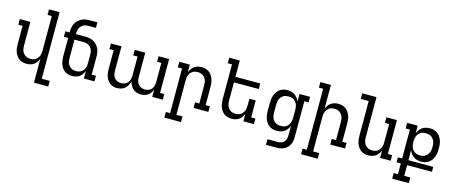

<svg xmlns="http://www.w3.org/2000/svg" viewBox="-50 -1481 5801 2442"><g transform="rotate(15 2850.0 -260.0)"><path d="M422 215V-100Q413 -76 398.5 -55Q384 -34 363 -19.5Q342 -5 317.5 1.5Q293 8 267 8Q241 8 215 1Q189 -6 168 -21.5Q147 -37 132.5 -59.5Q118 -82 109.5 -106.5Q101 -131 98 -157.5Q95 -184 95 -210V-446H39V-520H178V-210Q178 -192 180 -174Q182 -156 188.5 -139.5Q195 -123 206 -108.5Q217 -94 232 -84Q247 -74 264.5 -70Q282 -66 300 -66Q318 -66 335.5 -70Q353 -74 368 -84Q383 -94 394 -108.5Q405 -123 411.5 -139.5Q418 -156 420 -174Q422 -192 422 -210V-662H366V-735H505V141H610V215Z M867 8Q841 8 815 1Q789 -6 768 -21.5Q747 -37 732.5 -59.5Q718 -82 709.5 -106.5Q701 -131 698 -157.5Q695 -184 695 -210V-447H639V-520H695V-525Q695 -553 699.5 -580.5Q704 -608 716 -633Q728 -658 748 -678.5Q768 -699 792.5 -712Q817 -725 844.5 -730Q872 -735 900 -735H1003V-662H900Q883 -662 865.5 -658Q848 -654 833.5 -645Q819 -636 807.5 -622.5Q796 -609 789.5 -593Q783 -577 780.5 -559.5Q778 -542 778 -525V-520H900Q928 -520 955.5 -515Q983 -510 1007.5 -497Q1032 -484 1052 -463.5Q1072 -443 1084 -418Q1096 -393 1100.5 -365.5Q1105 -338 1105 -310V-74H1161V0H1022V-100Q1013 -76 998.5 -55Q984 -34 963 -19.5Q942 -5 917.5 1.5Q893 8 867 8ZM900 -66Q918 -66 935.5 -70Q953 -74 968 -84Q983 -94 994 -108.5Q1005 -123 1011.5 -139.5Q1018 -156 1020 -174Q1022 -192 1022 -210V-310Q1022 -327 1019.5 -344.5Q1017 -362 1010.5 -378Q1004 -394 992.5 -407.5Q981 -421 966.5 -430Q952 -439 934.5 -443Q917 -447 900 -447H778V-210Q778 -192 780 -174Q782 -156 788.5 -139.5Q795 -123 806 -108.5Q817 -94 832 -84Q847 -74 864.5 -70Q882 -66 900 -66Z M1460 8Q1435 8 1410.5 1.5Q1386 -5 1366 -20Q1346 -35 1331.5 -56Q1317 -77 1309 -100.5Q1301 -124 1298 -149Q1295 -174 1295 -199V-446H1239V-520H1378V-199Q1378 -174 1383.5 -149Q1389 -124 1404.5 -104.5Q1420 -85 1444 -75.5Q1468 -66 1493 -66Q1518 -66 1542 -75.5Q1566 -85 1581.5 -104.5Q1597 -124 1603 -149Q1609 -174 1609 -199V-447H1552V-520H1691V-199Q1691 -174 1697 -149Q1703 -124 1718.5 -104.5Q1734 -85 1758 -75.5Q1782 -66 1807 -66Q1832 -66 1856 -75.5Q1880 -85 1895.5 -104.5Q1911 -124 1916.5 -149Q1922 -174 1922 -199V-447H1866V-520H2005V-74H2061V0H1922V-97Q1914 -74 1900 -53.5Q1886 -33 1866 -19Q1846 -5 1822 1.5Q1798 8 1774 8Q1746 8 1718.5 -0.5Q1691 -9 1670 -27.5Q1649 -46 1636 -71Q1623 -96 1616 -123Q1610 -96 1597 -71Q1584 -46 1563 -27.5Q1542 -9 1515 -0.5Q1488 8 1460 8Z M2358 215H2139V141H2195V-446H2139V-520H2278V-420Q2287 -444 2301.5 -465Q2316 -486 2337 -500.5Q2358 -515 2382.5 -521.5Q2407 -528 2433 -528Q2459 -528 2485 -521Q2511 -514 2532 -498.5Q2553 -483 2567.5 -460.5Q2582 -438 2590.5 -413.5Q2599 -389 2602 -362.5Q2605 -336 2605 -310V-74H2661V0H2466V-74H2522V-310Q2522 -328 2520 -346Q2518 -364 2511.5 -380.5Q2505 -397 2494 -411.5Q2483 -426 2468 -436Q2453 -446 2435.5 -450Q2418 -454 2400 -454Q2382 -454 2364.5 -450Q2347 -446 2332 -436Q2317 -426 2306 -411.5Q2295 -397 2288.5 -380.5Q2282 -364 2280 -346Q2278 -328 2278 -310V141H2358Z M2967 8Q2941 8 2915 1Q2889 -6 2868 -21.5Q2847 -37 2832.5 -59.5Q2818 -82 2809.5 -106.5Q2801 -131 2798 -157.5Q2795 -184 2795 -210V-662H2739V-735H2878V-520H3205V-447H2878V-210Q2878 -192 2880 -174Q2882 -156 2888.5 -139.5Q2895 -123 2906 -108.5Q2917 -94 2932 -84Q2947 -74 2964.5 -70Q2982 -66 3000 -66Q3018 -66 3035.5 -70Q3053 -74 3068 -84Q3083 -94 3094 -108.5Q3105 -123 3111.5 -139.5Q3118 -156 3120 -174Q3122 -192 3122 -210V-297H3205V-73H3261V0H3122V-100Q3113 -76 3098.5 -55Q3084 -34 3063 -19.5Q3042 -5 3017.5 1.5Q2993 8 2967 8Z M3615 215H3477V141H3615Q3638 141 3659.5 133.5Q3681 126 3696 109Q3711 92 3716.5 70Q3722 48 3722 25V-101Q3713 -77 3697.5 -55.5Q3682 -34 3661 -19.5Q3640 -5 3614.5 1.5Q3589 8 3563 8Q3537 8 3511 1.5Q3485 -5 3463.5 -20.5Q3442 -36 3426.5 -58.5Q3411 -81 3402 -106Q3393 -131 3390 -157.5Q3387 -184 3387 -210V-310Q3387 -336 3390 -362.5Q3393 -389 3402 -414Q3411 -439 3426.5 -461.5Q3442 -484 3463.5 -499.5Q3485 -515 3511 -521.5Q3537 -528 3563 -528Q3589 -528 3614.5 -521.5Q3640 -515 3661 -500.5Q3682 -486 3697.5 -464.5Q3713 -443 3722 -419V-520H3861V-447H3805V25Q3805 51 3800.5 76Q3796 101 3785 124Q3774 147 3755.5 165.5Q3737 184 3714 195Q3691 206 3666 210.5Q3641 215 3615 215ZM3596 -66Q3614 -66 3632 -69.5Q3650 -73 3665.5 -83Q3681 -93 3692.5 -107.5Q3704 -122 3710.5 -139Q3717 -156 3719.5 -174Q3722 -192 3722 -210V-310Q3722 -328 3719.5 -346Q3717 -364 3710.5 -381Q3704 -398 3692.5 -412.5Q3681 -427 3665.5 -437Q3650 -447 3632 -450.5Q3614 -454 3596 -454Q3578 -454 3560 -450.5Q3542 -447 3526.5 -437Q3511 -427 3499.5 -412.5Q3488 -398 3481.5 -381Q3475 -364 3472.5 -346Q3470 -328 3470 -310V-210Q3470 -192 3472.5 -174Q3475 -156 3481.5 -139Q3488 -122 3499.5 -107.5Q3511 -93 3526.5 -83Q3542 -73 3560 -69.5Q3578 -66 3596 -66Z M4158 215H3939V141H3995V-662H3939V-735H4078V-420Q4087 -444 4101.5 -465Q4116 -486 4137 -500.5Q4158 -515 4182.5 -521.5Q4207 -528 4233 -528Q4259 -528 4285 -521Q4311 -514 4332 -498.5Q4353 -483 4367.5 -460.5Q4382 -438 4390.5 -413.5Q4399 -389 4402 -362.5Q4405 -336 4405 -310V-74H4461V0H4266V-74H4322V-310Q4322 -328 4320 -346Q4318 -364 4311.5 -380.5Q4305 -397 4294 -411.5Q4283 -426 4268 -436Q4253 -446 4235.5 -450Q4218 -454 4200 -454Q4182 -454 4164.5 -450Q4147 -446 4132 -436Q4117 -426 4106 -411.5Q4095 -397 4088.5 -380.5Q4082 -364 4080 -346Q4078 -328 4078 -310V141H4158Z M4767 8Q4741 8 4715 1Q4689 -6 4668 -21.5Q4647 -37 4632.5 -59.5Q4618 -82 4609.5 -106.5Q4601 -131 4598 -157.5Q4595 -184 4595 -210V-661H4490V-735H4678V-210Q4678 -192 4680 -174Q4682 -156 4688.5 -139.5Q4695 -123 4706 -108.5Q4717 -94 4732 -84Q4747 -74 4764.5 -70Q4782 -66 4800 -66Q4818 -66 4835.5 -70Q4853 -74 4868 -84Q4883 -94 4894 -108.5Q4905 -123 4911.5 -139.5Q4918 -156 4920 -174Q4922 -192 4922 -210V-447H4866V-520H5005V-74H5061V0H4922V-100Q4913 -76 4898.5 -55Q4884 -34 4863 -19.5Q4842 -5 4817.5 1.5Q4793 8 4767 8Z M5358 215H5139V141H5195V0H5139V-65H5195V-446H5139V-520H5278V-419Q5287 -443 5302.5 -464.5Q5318 -486 5339 -500.5Q5360 -515 5385.5 -521.5Q5411 -528 5437 -528Q5463 -528 5489 -521.5Q5515 -515 5536.5 -499.5Q5558 -484 5573.5 -461.5Q5589 -439 5598 -414Q5607 -389 5610 -362.5Q5613 -336 5613 -310V-307Q5613 -280 5610 -254Q5607 -228 5598 -203Q5589 -178 5573.5 -155.5Q5558 -133 5536.5 -117.5Q5515 -102 5489 -95.5Q5463 -89 5437 -89Q5411 -89 5385.5 -95.5Q5360 -102 5339 -116.5Q5318 -131 5302.5 -152.5Q5287 -174 5278 -198V-65H5605V0H5278V141H5358ZM5404 -162Q5422 -162 5440 -166Q5458 -170 5473.5 -180Q5489 -190 5500.5 -204.5Q5512 -219 5518.5 -236Q5525 -253 5527.5 -271Q5530 -289 5530 -307V-310Q5530 -328 5527.5 -346Q5525 -364 5518.5 -381Q5512 -398 5500.5 -412.5Q5489 -427 5473.5 -437Q5458 -447 5440 -450.5Q5422 -454 5404 -454Q5386 -454 5368 -450.5Q5350 -447 5334.5 -437Q5319 -427 5307.5 -412.5Q5296 -398 5289.5 -381Q5283 -364 5280.5 -346Q5278 -328 5278 -310V-307Q5278 -289 5280.5 -271Q5283 -253 5289.5 -236Q5296 -219 5307.5 -204.5Q5319 -190 5334.5 -180Q5350 -170 5368 -166Q5386 -162 5404 -162Z"/></g></svg>

Font: Iosevka Etoile
Style: Regular
Weight: 400
Designer: Belleve Invis
Foundry: Belleve Invis
Version: Version 33.2.4